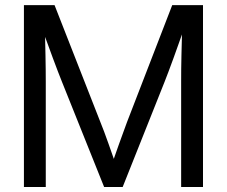

<svg xmlns="http://www.w3.org/2000/svg" viewBox="-20 -748 908 768"><path d="M75.7 0V-727.5H198.2L381.3 -260.3Q387.7 -244.6 396.5 -221.4Q405.3 -198.2 414.3 -172.4Q423.3 -146.5 431.6 -123Q439.9 -99.6 445.3 -83.5H425.3Q430.7 -99.1 438.7 -122.6Q446.8 -146 456.1 -171.9Q465.3 -197.8 473.9 -220.9Q482.4 -244.1 488.3 -260.3L668.9 -727.5H792V0H704.6V-420.4Q704.6 -443.8 704.8 -470.9Q705.1 -498 705.8 -527.3Q706.5 -556.6 707.3 -586.2Q708 -615.7 708.5 -644H719.7Q707.5 -609.9 696 -576.9Q684.6 -543.9 673.8 -514.9Q663.1 -485.8 654.1 -461.7Q645 -437.5 638.2 -420.4L470.7 0H396.5L228 -420.4Q221.2 -437.5 211.9 -461.4Q202.6 -485.4 191.9 -514.4Q181.2 -543.5 169.2 -576.4Q157.2 -609.4 144 -644H159.2Q160.2 -616.7 160.6 -587.2Q161.1 -557.6 161.9 -528.3Q162.6 -499 162.8 -471.4Q163.1 -443.8 163.1 -420.4V0Z"/></svg>

Font: Inter 28pt
Style: Regular
Weight: 400
Designer: Rasmus Andersson
Foundry: rsms
Version: Version 4.001;git-66647c0bb